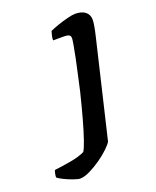

<svg xmlns="http://www.w3.org/2000/svg" viewBox="-282 -579 699 858"><g transform="rotate(-20 67.5 -150.0)"><path d="M-50 200Q-59 200 -80.5 192.5Q-102 185 -122.5 175Q-143 165 -150 158Q-150 150 -147.5 138.5Q-145 127 -143 125Q-108 121 -65.5 113.5Q-23 106 3 93Q11 81 23.5 45Q36 9 51 -45Q66 -99 82 -164Q90 -201 99 -240.5Q108 -280 115 -314.5Q122 -349 126 -372.5Q130 -396 130 -402Q130 -414 122 -418Q114 -422 100 -422H47Q47 -434 50 -445.5Q53 -457 55 -464Q70 -471 94.5 -479.5Q119 -488 143 -494Q167 -500 180 -500Q210 -500 227.5 -486.5Q245 -473 245 -448Q245 -437 241.5 -417Q238 -397 231 -368L123 87Q118 97 98.5 116Q79 135 52 154Q25 173 -2.5 186.5Q-30 200 -50 200Z"/></g></svg>

Font: Texturina
Style: Bold Italic
Weight: 700
Italic angle: -11°
Designer: Guillermo Torres Carreño
Foundry: Omnibus-Type
Version: Version 1.002; ttfautohint (v1.8.3)